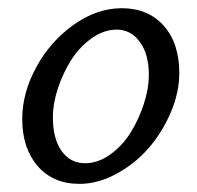

<svg xmlns="http://www.w3.org/2000/svg" viewBox="-20 -436 480 468"><path d="M173.8 12.2Q109.4 12.2 71.8 -31.2Q34.2 -74.7 34.2 -146Q34.2 -209.5 68.4 -272.2Q102.5 -335 159.4 -375.5Q216.3 -416 276.9 -416Q340.8 -416 378.9 -373.5Q417 -331.1 417 -257.8Q417 -210.4 396 -161.4Q375 -112.3 341.6 -74.2Q308.1 -36.1 263.2 -12Q218.3 12.2 173.8 12.2ZM187 -38.1Q218.8 -38.1 248.5 -59.3Q278.3 -80.6 298.3 -112.8Q318.4 -145 330.6 -182.6Q342.8 -220.2 342.8 -253.9Q342.8 -303.7 321 -333.7Q299.3 -363.8 264.2 -363.8Q233.4 -363.8 203.9 -343Q174.3 -322.3 154.1 -290.5Q133.8 -258.8 121.3 -221.2Q108.9 -183.6 108.9 -149.9Q108.9 -98.1 130.1 -68.1Q151.4 -38.1 187 -38.1Z"/></svg>

Font: Junicode SmCond Medium
Style: Italic
Weight: 500
Width: 4
Italic angle: -11°
Designer: Peter S. Baker
Version: Version 2.206